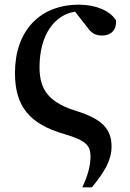

<svg xmlns="http://www.w3.org/2000/svg" viewBox="-20 -572 555 821"><path d="M332 229H373C427 163 457 113 457 55C457 -20 418 -62 308 -97C198 -131 149 -180 149 -284C149 -429 218 -510 301 -522L352 -457C370 -431 387 -420 417 -420C451 -420 479 -440 476 -485C451 -526 390 -552 318 -552C149 -552 44 -439 44 -260C44 -116 107 -42 254 1C351 29 367 52 367 98C367 135 356 178 332 229Z"/></svg>

Font: Source Han Serif CN
Style: Bold
Weight: 700
Designer: Ryoko NISHIZUKA 西塚涼子 (kana & ideographs); Frank Grießhammer (Latin, Greek & Cyrillic); Wenlong ZHANG 张文龙 (bopomofo); San
Foundry: Adobe
Version: Version 2.003;hotconv 1.1.1;makeotfexe 2.6.0